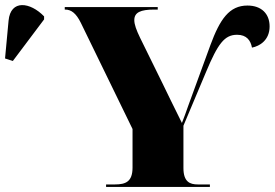

<svg xmlns="http://www.w3.org/2000/svg" viewBox="-253 -742 1090 762"><path d="M-202 -500 -78 -665V-677C-133 -734 -211 -745 -219 -660L-233 -510ZM168 0H580V-10H532C501 -10 475 -20 475 -75V-243L565 -457C612 -569 638 -604 688 -604C726 -604 742 -581 747 -553C778 -559 817 -583 817 -637C817 -687 785 -720 729 -720C657 -720 620 -666 582 -563L494 -322C487 -302 476 -271 469 -254C426 -340 420 -354 392 -411L303 -592C288 -623 280 -645 280 -662C280 -693 305 -704 359 -704H373V-714H4V-704H6C29 -704 49 -690 68 -651L273 -230V-77C273 -21 246 -10 203 -10H168Z"/></svg>

Font: Noto Serif Display Black
Style: Regular
Weight: 900
Designer: Monotype Design Team
Foundry: Monotype Imaging Inc.
Version: Version 2.009